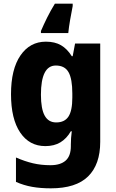

<svg xmlns="http://www.w3.org/2000/svg" viewBox="-20 -786 631 1046"><path d="M230 -559Q279 -559 312.5 -539.5Q346 -520 371 -480H376L389 -549H526V-13Q526 110 460 175Q394 240 257 240Q201 240 155.5 232Q110 224 67 205V72Q115 93 159.5 103.5Q204 114 255 114Q309 114 337.5 89Q366 64 366 10V1Q366 -33 371 -71H366Q343 -31 309 -10.5Q275 10 227 10Q140 10 90 -64Q40 -138 40 -273Q40 -409 91.5 -484Q143 -559 230 -559ZM284 -429Q203 -429 203 -270Q203 -193 223.5 -156Q244 -119 286 -119Q332 -119 353 -151Q374 -183 374 -254V-277Q374 -356 353.5 -392.5Q333 -429 284 -429ZM376 -753Q369 -718 362 -677.5Q355 -637 352 -606H203V-617Q218 -652 236.5 -689.5Q255 -727 279 -766H376Z"/></svg>

Font: Noto Sans Armenian SemiCondensed ExtraBold
Style: Regular
Weight: 800
Width: 4
Designer: Monotype Design Team
Foundry: Monotype Imaging Inc.
Version: Version 2.008; ttfautohint (v1.8.4.7-5d5b)